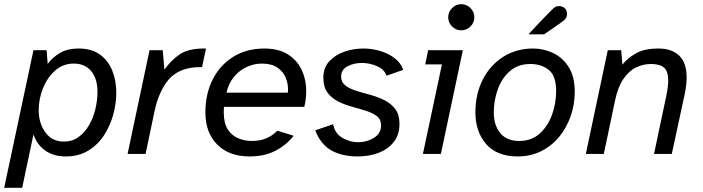

<svg xmlns="http://www.w3.org/2000/svg" viewBox="-46 -736 3363 918"><path d="M-26 162 114 -496H177L182 -430Q202 -459 238.5 -481.5Q275 -504 331 -504Q392 -504 431.5 -475.5Q471 -447 490.5 -399Q510 -351 510 -293Q510 -240 495 -186.5Q480 -133 450.5 -88Q421 -43 375.5 -15.5Q330 12 269 12Q210 12 170.5 -16Q131 -44 114 -93L60 162ZM260 -59Q299 -59 328.5 -80Q358 -101 378.5 -135.5Q399 -170 409.5 -212.5Q420 -255 420 -297Q420 -360 390 -396Q360 -432 307 -432Q255 -432 217.5 -398.5Q180 -365 159.5 -314Q139 -263 139 -209Q139 -147 171 -103Q203 -59 260 -59Z M564 0 669 -496H732L740 -403Q771 -447 812.5 -475.5Q854 -504 928 -504H939L920 -415Q892 -416 868 -412Q792 -400 751.5 -344.5Q711 -289 693 -205L650 0Z M1147 12Q1049 12 992.5 -45Q936 -102 936 -199Q936 -286 970.5 -355Q1005 -424 1068.5 -464Q1132 -504 1218 -504Q1285 -504 1329 -477Q1373 -450 1395.5 -403.5Q1418 -357 1418 -300Q1418 -264 1409 -225H1025Q1024 -218 1024 -211Q1024 -204 1024 -197Q1024 -146 1043.5 -116.5Q1063 -87 1094 -74.5Q1125 -62 1157 -62Q1199 -62 1229 -75.5Q1259 -89 1280 -111L1358 -87Q1324 -43 1271.5 -15.5Q1219 12 1147 12ZM1037 -293H1330Q1331 -298 1331 -302Q1331 -306 1331 -310Q1331 -340 1318.5 -368Q1306 -396 1278.5 -414Q1251 -432 1206 -432Q1169 -432 1134 -416Q1099 -400 1073 -369Q1047 -338 1037 -293Z M1664 12Q1589 12 1538 -17Q1487 -46 1461 -113L1547 -142Q1555 -98 1591 -77Q1627 -56 1667 -56Q1708 -56 1742 -77Q1776 -98 1776 -137Q1776 -165 1756 -180.5Q1736 -196 1704.5 -206Q1673 -216 1638 -225.5Q1603 -235 1571.5 -250.5Q1540 -266 1520 -293Q1500 -320 1500 -365Q1500 -412 1528 -442.5Q1556 -473 1599.5 -488.5Q1643 -504 1691 -504Q1732 -504 1771 -492.5Q1810 -481 1840 -458.5Q1870 -436 1882 -402L1802 -374Q1792 -404 1757 -419.5Q1722 -435 1684 -435Q1646 -435 1615.5 -419Q1585 -403 1585 -370Q1585 -343 1605 -327.5Q1625 -312 1657 -302Q1689 -292 1724.5 -282.5Q1760 -273 1792 -257Q1824 -241 1844 -214.5Q1864 -188 1864 -143Q1864 -92 1837 -57.5Q1810 -23 1765 -5.5Q1720 12 1664 12Z M2159 -591Q2134 -591 2115.5 -609.5Q2097 -628 2097 -653Q2097 -679 2115.5 -697.5Q2134 -716 2159 -716Q2185 -716 2203.5 -697.5Q2222 -679 2222 -653Q2222 -628 2203.5 -609.5Q2185 -591 2159 -591ZM1976 0 2067 -428H1987L2001 -496H2167L2062 0Z M2430 12Q2330 12 2278.5 -47Q2227 -106 2227 -199Q2227 -286 2262 -355Q2297 -424 2359.5 -464Q2422 -504 2503 -504Q2554 -504 2599.5 -482Q2645 -460 2673.5 -414.5Q2702 -369 2702 -298Q2702 -235 2682 -179Q2662 -123 2626 -80Q2590 -37 2540 -12.5Q2490 12 2430 12ZM2437 -62Q2495 -62 2534 -97Q2573 -132 2593 -186.5Q2613 -241 2613 -301Q2613 -374 2577.5 -402Q2542 -430 2490 -430Q2431 -430 2392 -396Q2353 -362 2334 -309Q2315 -256 2315 -198Q2315 -137 2346 -99.5Q2377 -62 2437 -62ZM2481 -572Q2481 -572 2496.5 -589Q2512 -606 2534 -629Q2556 -652 2575.5 -672Q2595 -692 2602 -698Q2613 -707 2627 -707Q2644 -707 2656 -695Q2665 -685 2665 -669Q2665 -652 2653 -641Q2646 -635 2630 -623.5Q2614 -612 2596.5 -600Q2579 -588 2567 -580Q2555 -572 2555 -572Z M2755 0 2860 -496H2924L2930 -427Q2955 -459 2995.5 -481.5Q3036 -504 3103 -504Q3166 -504 3201.5 -470Q3237 -436 3237 -365Q3237 -331 3228 -287L3166 0H3081L3140 -279Q3149 -323 3149 -351Q3149 -395 3129 -412.5Q3109 -430 3066 -430Q3030 -430 2996 -414Q2962 -398 2935.5 -360Q2909 -322 2895 -257L2841 0Z"/></svg>

Font: Atkinson Hyperlegible
Style: Italic
Weight: 400
Italic angle: -12°
Designer: Elliott Scott, Megan Eiswerth, Linus Boman, Theodore Petrosky
Foundry: Braille Institute
Version: Version 1.006; ttfautohint (v1.8.3)